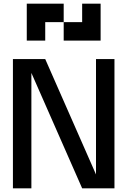

<svg xmlns="http://www.w3.org/2000/svg" viewBox="-20 -1020 690 1040"><path d="M425 0H600V-700H500V-75L225 -700H50V0H150V-625ZM125 -800H225V-900H325V-1000H125ZM325 -800H525V-1000H425V-900H325Z"/></svg>

Font: LS-VG5000
Style: Regular
Weight: 400
Designer: Justin Bihan, 2021
Foundry: Justin Bihan, 2021
Version: Version 1.000;Glyphs 3.1.2 (3151)